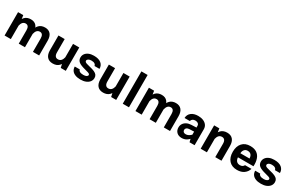

<svg xmlns="http://www.w3.org/2000/svg" viewBox="202 -2263 5788 3794"><g transform="rotate(30 3095.5 -366.5)"><path d="M70.6 -532.8V0H212.9V-368.7L189.2 -532.8ZM535.4 -335.5Q535.4 -432.8 491.3 -485.2Q447.3 -537.6 364 -537.6Q278.7 -537.6 228.4 -486.7Q178.1 -435.8 155.9 -328L211.7 -305.1Q223.8 -358.4 249.6 -386.3Q275.4 -414.1 316 -414.1Q354 -414.1 373.7 -386.3Q393.4 -358.5 393.4 -305.2V0H535.4ZM859.3 -335.5Q859.3 -432.8 815.3 -485.2Q771.3 -537.6 688 -537.6Q602.7 -537.6 552.4 -486.7Q502.1 -435.8 479.9 -328L535.7 -305.1Q547.7 -358.4 573.6 -386.3Q599.4 -414.1 639.9 -414.1Q678 -414.1 697.7 -386.3Q717.4 -358.5 717.4 -305.2V0H859.3Z M1467.2 -532.8H1324.9V-123.5L1351.8 0H1467.2ZM992.4 -197.3Q992.4 -100 1037.6 -47.7Q1082.9 4.7 1168.5 4.7Q1255.7 4.7 1307.3 -46.2Q1358.9 -97.1 1381.4 -204.8L1325.6 -227.7Q1313.3 -174.4 1286.2 -146.6Q1259.2 -118.7 1216.5 -118.7Q1176.2 -118.7 1155.3 -146.7Q1134.3 -174.6 1134.3 -227.6V-532.8H992.4Z M1800.8 -537.6Q1735.4 -537.6 1686.9 -516.8Q1638.3 -496 1611.6 -459.1Q1584.9 -422.1 1584.9 -373.9Q1584.9 -312.9 1631 -276.6Q1677.2 -240.3 1789.3 -213Q1836.3 -201.8 1860.5 -193Q1884.8 -184.3 1893.3 -175.5Q1901.9 -166.7 1901.9 -153.9Q1901.9 -132.6 1876.1 -117.8Q1850.3 -103.1 1806 -103.1Q1751.7 -103.1 1723.8 -119.6Q1695.8 -136.2 1693.1 -162.7H1578.3Q1578.3 -111.6 1603.6 -73.9Q1628.9 -36.2 1679 -15.5Q1729.1 5.2 1803.2 5.2Q1871.8 5.2 1922.9 -16Q1974.1 -37.2 2002.2 -74.5Q2030.3 -111.9 2030.3 -160Q2030.3 -198.8 2011.1 -225.9Q1991.9 -252.9 1948.1 -272.9Q1904.4 -292.8 1831 -309Q1782.4 -320.2 1756.8 -329.2Q1731.2 -338.2 1721.9 -348.8Q1712.6 -359.3 1712.6 -374.5Q1712.6 -397.5 1738.1 -413.7Q1763.6 -429.8 1805.6 -429.8Q1855.3 -429.8 1881.6 -412.2Q1907.9 -394.6 1910.2 -366.5H2024.9Q2024.9 -444.8 1968.2 -491.2Q1911.5 -537.6 1800.8 -537.6Z M2617.1 -532.8H2474.8V-123.5L2501.7 0H2617.1ZM2142.3 -197.3Q2142.3 -100 2187.5 -47.7Q2232.8 4.7 2318.4 4.7Q2405.6 4.7 2457.2 -46.2Q2508.8 -97.1 2531.3 -204.8L2475.5 -227.7Q2463.2 -174.4 2436.1 -146.6Q2409.1 -118.7 2366.4 -118.7Q2326.1 -118.7 2305.2 -146.7Q2284.2 -174.6 2284.2 -227.6V-532.8H2142.3Z M2908.7 0V-737.8H2766.7V0Z M3056.4 -532.8V0H3198.7V-368.7L3175 -532.8ZM3521.2 -335.5Q3521.2 -432.8 3477.2 -485.2Q3433.1 -537.6 3349.8 -537.6Q3264.6 -537.6 3214.3 -486.7Q3164 -435.8 3141.7 -328L3197.6 -305.1Q3209.6 -358.4 3235.4 -386.3Q3261.3 -414.1 3301.8 -414.1Q3339.8 -414.1 3359.5 -386.3Q3379.3 -358.5 3379.3 -305.2V0H3521.2ZM3845.2 -335.5Q3845.2 -432.8 3801.1 -485.2Q3757.1 -537.6 3673.8 -537.6Q3588.5 -537.6 3538.2 -486.7Q3487.9 -435.8 3465.7 -328L3521.5 -305.1Q3533.6 -358.4 3559.4 -386.3Q3585.2 -414.1 3625.8 -414.1Q3663.8 -414.1 3683.5 -386.3Q3703.2 -358.5 3703.2 -305.2V0H3845.2Z M4406.4 -361.9Q4406.4 -417.6 4377.4 -456.8Q4348.4 -495.9 4298 -516.7Q4247.5 -537.6 4182.5 -537.6Q4082.8 -537.6 4025.1 -490.9Q3967.3 -444.3 3965.1 -366.5H4086.3Q4091 -394.4 4115.1 -412.1Q4139.3 -429.8 4175 -429.8Q4198.9 -429.8 4219.2 -422.2Q4239.5 -414.7 4251.8 -399.5Q4264.1 -384.4 4264.1 -361.9V-104.9L4291 0H4406.4ZM4325.4 -130 4282.2 -172.7Q4255.7 -147 4232.4 -130.6Q4209 -114.2 4187 -106.7Q4165 -99.2 4141.3 -99.2Q4110.3 -99.2 4092.6 -115.7Q4074.8 -132.3 4074.8 -159.7Q4074.8 -186.6 4096.4 -204.2Q4117.9 -221.8 4156.5 -223.5L4321.9 -230.3V-322.4L4152.7 -316.2Q4092 -314.1 4047.3 -291.8Q4002.6 -269.5 3978.2 -232Q3953.7 -194.5 3953.7 -146Q3953.7 -77.2 3996.5 -35.9Q4039.3 5.4 4112.3 5.4Q4172.7 5.4 4222.1 -25.7Q4271.4 -56.9 4325.4 -130Z M4686.7 0V-368.7L4663.4 -532.8H4544.7V0ZM5019.5 -335.5Q5019.5 -432.8 4974.3 -485.2Q4929 -537.6 4843.4 -537.6Q4756.2 -537.6 4704.7 -486.7Q4653.2 -435.8 4630.5 -328L4686.3 -305.1Q4698.6 -358.4 4725.7 -386.3Q4752.7 -414.1 4795.4 -414.1Q4835.7 -414.1 4856.6 -386.3Q4877.6 -358.5 4877.6 -305.2V0H5019.5Z M5267.7 -221.1H5621.9Q5627.1 -318.8 5602 -389.7Q5577 -460.7 5519.9 -499.1Q5462.8 -537.6 5370.6 -537.6Q5254.9 -537.6 5189.5 -465.2Q5124 -392.8 5124 -266.2Q5124 -139.3 5189.3 -67Q5254.6 5.4 5373.1 5.4Q5469.3 5.4 5531 -40.1Q5592.7 -85.6 5613.2 -156.7H5466.9Q5456.5 -133.9 5434 -119.6Q5411.5 -105.3 5378.2 -105.3Q5325.8 -105.3 5298.2 -136.7Q5270.6 -168.1 5267.7 -221.1ZM5268.7 -314.6Q5270.4 -365.8 5298 -397.8Q5325.6 -429.8 5372.3 -429.8Q5408.3 -429.8 5431.1 -415.2Q5453.9 -400.6 5465.3 -374.6Q5476.7 -348.6 5477.9 -314.6Z M5917.5 -537.6Q5852.1 -537.6 5803.6 -516.8Q5755 -496 5728.3 -459.1Q5701.6 -422.1 5701.6 -373.9Q5701.6 -312.9 5747.7 -276.6Q5793.9 -240.3 5906 -213Q5953 -201.8 5977.2 -193Q6001.5 -184.3 6010 -175.5Q6018.6 -166.7 6018.6 -153.9Q6018.6 -132.6 5992.8 -117.8Q5967 -103.1 5922.7 -103.1Q5868.4 -103.1 5840.5 -119.6Q5812.5 -136.2 5809.8 -162.7H5695Q5695 -111.6 5720.3 -73.9Q5745.6 -36.2 5795.7 -15.5Q5845.8 5.2 5919.9 5.2Q5988.5 5.2 6039.6 -16Q6090.8 -37.2 6118.9 -74.5Q6147 -111.9 6147 -160Q6147 -198.8 6127.8 -225.9Q6108.6 -252.9 6064.8 -272.9Q6021.1 -292.8 5947.7 -309Q5899.1 -320.2 5873.5 -329.2Q5847.9 -338.2 5838.6 -348.8Q5829.3 -359.3 5829.3 -374.5Q5829.3 -397.5 5854.8 -413.7Q5880.3 -429.8 5922.3 -429.8Q5972 -429.8 5998.3 -412.2Q6024.6 -394.6 6026.9 -366.5H6141.6Q6141.6 -444.8 6084.9 -491.2Q6028.2 -537.6 5917.5 -537.6Z"/></g></svg>

Font: Estedad-FD VF
Style: Regular
Weight: 100
Designer: Amin Abedi
Version: Version 7.3